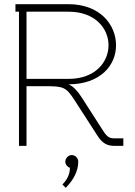

<svg xmlns="http://www.w3.org/2000/svg" viewBox="-20 -699 647 920"><path d="M293 76C293 89 303 101 315 105C315 139 299 165 279 185L295 201C330 166 355 122 355 76C355 59 341 44 324 44C307 44 293 59 293 76ZM311 -294H310V-295H311C459 -296 536 -384 536 -482C536 -581 459 -679 308 -679H54V-643H71V0H107V-286H196C287 -286 297 -282 341 -213L445 -52C471 -10 495 0 530 0H571V-36H530C505 -36 494 -42 475 -71L371 -233C350 -265 333 -283 311 -294ZM308 -321H107V-643H308C438 -643 500 -561 500 -482C500 -403 438 -321 308 -321Z"/></svg>

Font: Rawengulk
Style: Regular
Weight: 400
Version: Version 0.9